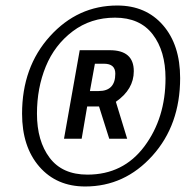

<svg xmlns="http://www.w3.org/2000/svg" viewBox="-20 -713 707 696"><path d="M289 -37Q185 -37 122.5 -109Q60 -181 60 -301Q60 -470 161 -581.5Q262 -693 405 -693Q509 -693 571 -621.5Q633 -550 633 -430Q633 -260 532.5 -148.5Q432 -37 289 -37ZM397 -649Q309 -649 243.5 -599.5Q178 -550 146 -472Q114 -394 114 -301Q114 -202 160 -141Q206 -80 297 -80Q427 -80 503.5 -182.5Q580 -285 580 -429Q580 -528 533.5 -588.5Q487 -649 397 -649ZM441 -210H376L339 -327H296L276 -210H212L269 -531H378Q465 -531 465 -455Q465 -389 400 -344ZM357 -482H324L306 -383H338Q398 -383 398 -446Q398 -482 357 -482Z"/></svg>

Font: Cabin
Style: Italic
Weight: 400
Designer: Pablo Impallari
Foundry: Pablo Impallari. www.impallari.com Igino Marini. www.ikern.com
Version: Version 1.005